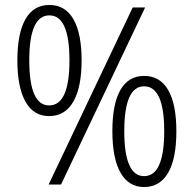

<svg xmlns="http://www.w3.org/2000/svg" viewBox="-20 -744 781 774"><path d="M179 -724Q243 -724 276 -666.5Q309 -609 309 -501Q309 -392 275.5 -334Q242 -276 178 -276Q115 -276 82.5 -334.5Q50 -393 50 -501Q50 -609 82.5 -666.5Q115 -724 179 -724ZM565 -714 226 0H176L515 -714ZM179 -682Q98 -682 98 -501Q98 -319 178 -319Q260 -319 260 -501Q260 -682 179 -682ZM561 -438Q625 -438 658 -381Q691 -324 691 -215Q691 -104 657.5 -47Q624 10 561 10Q499 10 466 -47.5Q433 -105 433 -216Q433 -325 465.5 -381.5Q498 -438 561 -438ZM561 -396Q481 -396 481 -215Q481 -34 561 -34Q602 -34 622 -80Q642 -126 642 -215Q642 -396 561 -396Z"/></svg>

Font: Noto Sans Arabic UI SmCn Lt
Style: Regular
Weight: 300
Width: 4
Designer: Monotype Design Team, Nadine Chahine and Nizar Qandah
Foundry: Monotype Imaging Inc.
Version: Version 2.010; ttfautohint (v1.8.4.7-5d5b)